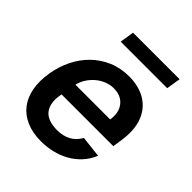

<svg xmlns="http://www.w3.org/2000/svg" viewBox="-202 -857 998 998"><g transform="rotate(45 296.5 -358.0)"><path d="M42.6 -269.5Q52.2 -328.1 77.4 -379.6Q102.6 -431.1 141.9 -469.6Q181.1 -508.2 233 -530.4Q284.8 -552.6 347.7 -552.6Q380 -552.6 410 -545.6Q440 -538.7 465.4 -524.3Q490.8 -509.9 510.7 -487.4Q530.5 -464.8 542.6 -433.6Q566.8 -372.2 550.8 -277L544.7 -237.6H164.4L164.1 -235.8Q156.6 -197.8 161.4 -170.1Q166.2 -142.4 181.5 -124.5Q196.7 -106.5 221.6 -98Q246.4 -89.5 279.1 -89.5Q322.1 -89.5 354.8 -106.9Q387.4 -124.3 406.6 -159.8L524.1 -146.3Q507.5 -105.8 479.9 -76.3Q452.4 -46.9 417.6 -27.5Q382.8 -8.2 342.7 1.2Q302.6 10.7 260.7 10.7Q199.2 10.7 153.4 -9.2Q107.6 -29.1 79.4 -65.5Q51.1 -101.9 41.5 -153.8Q32 -205.6 42.6 -269.5ZM435 -324.2Q444.2 -380.7 416.5 -416.2Q388.8 -452.4 333.1 -452.4Q306.5 -452.4 281.2 -441.9Q256 -431.5 235.4 -413.9Q214.8 -396.3 200.1 -373Q185.4 -349.8 179.7 -324.2ZM187.9 -648.8 200.3 -727.3H542.6L529.8 -648.8Z"/></g></svg>

Font: Inter P Semi Bold
Style: Italic
Weight: 600
Italic angle: 9.39999°
Designer: Rasmus Andersson
Foundry: rsms
Version: Version 3.018;git-588b23468